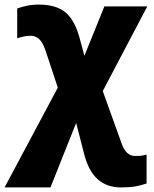

<svg xmlns="http://www.w3.org/2000/svg" viewBox="-44 -577 671 837"><path d="M125 -557Q198 -557 239 -525Q280 -493 302 -415L324 -334L411 -549H598L404 -180L486 48Q505 103 545 103Q553 103 564.5 102.5Q576 102 595 97V223Q568 232 544 236Q520 240 483 240Q422 240 382 204.5Q342 169 323 95L288 -41L176 240H-24L208 -195L154 -358Q141 -395 125 -408Q109 -421 92 -421Q80 -421 65.5 -419Q51 -417 31 -410V-540Q50 -547 73.5 -552Q97 -557 125 -557Z"/></svg>

Font: Noto Sans Disp ExtBd
Style: Regular
Weight: 800
Designer: Monotype Design Team
Foundry: Monotype Imaging Inc.
Version: Version 2.000;GOOG;noto-source:20170915:90ef993387c0; ttfaut